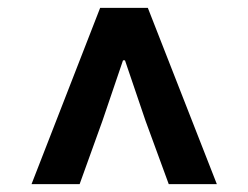

<svg xmlns="http://www.w3.org/2000/svg" viewBox="-20 -780 629 487"><path d="M60 -313 234 -760H355L530 -313H408L349 -474L297 -627H292L240 -474L182 -313Z"/></svg>

Font: Source Han Sans CN Bold
Style: Bold
Weight: 700
Designer: Ryoko NISHIZUKA 西塚涼子 (kana & ideographs); Paul D. Hunt (Latin, Greek & Cyrillic); Wenlong ZHANG 张文龙 (bopomofo); Sandoll 
Foundry: Adobe Systems Incorporated
Version: Version 1.00;May 30, 2023;FontCreator 11.5.0.2422 32-bit